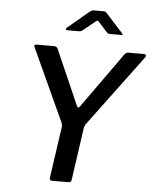

<svg xmlns="http://www.w3.org/2000/svg" viewBox="-62 -1009 848 1061"><g transform="rotate(5 362.0 -479.0)"><path d="M713 -742Q721 -742 723 -736.5Q725 -731 721 -725L427 -330Q422 -323 419 -315.5Q416 -308 414 -290L375 -17Q374 -6 369 -3Q364 0 352 0H267Q258 0 255.5 -4.5Q253 -9 254 -17L294 -295Q296 -306 295 -311.5Q294 -317 291 -325L107 -726Q103 -734 105 -738Q107 -742 117 -742H214Q224 -742 228.5 -737.5Q233 -733 236 -725L368 -424Q375 -408 386 -424L605 -731Q611 -738 615 -740Q619 -742 629 -742H713ZM495 -846 450 -896Q443 -904 440 -903.5Q437 -903 427 -895L363 -843Q356 -838 352.5 -837Q349 -836 342 -836H278Q271 -836 270 -840.5Q269 -845 275 -850L393 -949Q400 -955 406 -956.5Q412 -958 421 -958H471Q479 -958 483 -953.5Q487 -949 490 -946L580 -847Q586 -840 585 -838Q584 -836 576 -836H512Q506 -836 502.5 -838.5Q499 -841 495 -846Z"/></g></svg>

Font: Libre Franklin Medium
Style: Italic
Weight: 500
Italic angle: -8°
Designer: Pablo Impallari, Rodrigo Fuenzalida, Nhung Nguyen
Foundry: Impallari Type
Version: Version 3.000